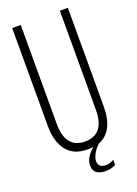

<svg xmlns="http://www.w3.org/2000/svg" viewBox="-158 -765 692 969"><g transform="rotate(-20 188.0 -280.0)"><path d="M337 -700V-171Q337 -38 251 -3Q232 12 218.5 36.5Q205 61 206 80Q209 112 246 112Q270 112 290 99V127Q264 140 234 140Q171 138 170 89Q169 45 218 4Q200 6 188 6Q112 6 75 -42.5Q38 -91 38 -171V-700H84V-169Q84 -36 189 -36Q294 -36 294 -169V-700Z"/></g></svg>

Font: Bebas Neue Book
Style: Regular
Weight: 400
Designer: Ryoichi Tsunekawa
Foundry: Ryoichi Tsunekawa
Version: Version 001.003